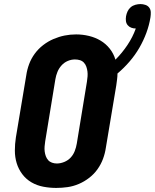

<svg xmlns="http://www.w3.org/2000/svg" viewBox="-20 -915 761 943"><path d="M256 8Q224 8 192.5 2Q161 -4 134.5 -19.5Q108 -35 89.5 -59.5Q71 -84 62 -113.5Q53 -143 53 -175.5Q53 -208 58 -240L109 -545Q113 -573 123 -600Q133 -627 150.5 -651Q168 -675 192 -693.5Q216 -712 243 -723.5Q270 -735 297.5 -740.5Q325 -746 354 -746Q386 -746 417 -738.5Q448 -731 474 -715.5Q500 -700 519 -676Q538 -652 547 -622Q580 -655 606 -694Q632 -733 647 -775Q635 -775 624.5 -779Q614 -783 607 -791.5Q600 -800 598.5 -811.5Q597 -823 599 -835Q601 -847 606.5 -859Q612 -871 622 -879.5Q632 -888 645 -891.5Q658 -895 670 -895Q682 -895 694 -891Q706 -887 713 -877.5Q720 -868 720.5 -855.5Q721 -843 719 -830Q713 -792 699 -754Q685 -716 664.5 -680.5Q644 -645 616.5 -613Q589 -581 557 -554Q557 -540 555 -525Q553 -510 551 -495L500 -190Q496 -162 486 -135Q476 -108 459 -84Q442 -60 418 -41.5Q394 -23 367 -11.5Q340 0 312 4Q284 8 256 8ZM259 -112Q277 -112 295.5 -119.5Q314 -127 327 -141Q340 -155 347 -173Q354 -191 357 -209L407 -514Q409 -527 410 -539.5Q411 -552 409.5 -564Q408 -576 404 -587.5Q400 -599 392 -607.5Q384 -616 372.5 -619.5Q361 -623 348 -623Q330 -623 312.5 -615.5Q295 -608 282 -593.5Q269 -579 262 -561.5Q255 -544 252 -526L202 -221Q200 -208 199 -195.5Q198 -183 199.5 -171Q201 -159 205 -148Q209 -137 216.5 -128.5Q224 -120 235.5 -116Q247 -112 259 -112Z"/></svg>

Font: Iosevka Curly Slab HvEx
Style: Italic
Weight: 900
Width: 7
Italic angle: -9°
Monospace: yes
Designer: Belleve Invis
Foundry: Belleve Invis
Version: Version 11.1.0; ttfautohint (v1.8.3)